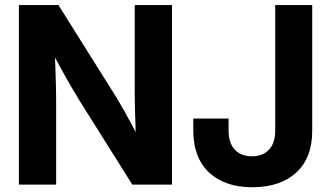

<svg xmlns="http://www.w3.org/2000/svg" viewBox="-20 -748 1340 778"><path d="M56.6 0V-727.5H216.8L449.7 -356.4Q461.9 -336.9 478.8 -307.1Q495.6 -277.3 514.2 -242.7Q532.7 -208 549.8 -172.9L533.2 -142.6Q531.2 -177.7 529.5 -221.4Q527.8 -265.1 526.9 -305.4Q525.9 -345.7 525.9 -370.1V-727.5H676.8V0H516.1L304.7 -336.4Q289.6 -360.8 269.5 -395Q249.5 -429.2 225.8 -472.7Q202.1 -516.1 174.8 -566.4L199.2 -579.6Q202.6 -526.4 204.3 -478.8Q206.1 -431.2 206.8 -394.8Q207.5 -358.4 207.5 -336.9V0ZM1002.4 10.7Q891.1 10.7 827.1 -49.1Q763.2 -108.9 763.2 -219.7V-267.6H906.2V-218.8Q906.2 -168 931.6 -141.4Q957 -114.7 1001 -114.7Q1044.4 -114.7 1069.8 -141.4Q1095.2 -168 1095.2 -218.8V-727.5H1245.1V-217.8Q1245.1 -107.9 1180.2 -48.6Q1115.2 10.7 1002.4 10.7Z"/></svg>

Font: Inter 28pt
Style: Bold
Weight: 700
Designer: Rasmus Andersson
Foundry: rsms
Version: Version 4.001;git-66647c0bb